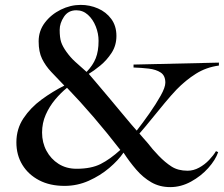

<svg xmlns="http://www.w3.org/2000/svg" viewBox="-20 -752 915 785"><path d="M676 13Q633 13 599 -6.5Q565 -26 537 -58.5Q509 -91 485 -128Q464 -97 427 -65.5Q390 -34 343 -13Q296 8 244 8Q184 8 140 -15Q96 -38 71.5 -78Q47 -118 47 -170Q47 -225 76 -268.5Q105 -312 150 -345Q195 -378 243 -402Q213 -433 189.5 -458Q166 -483 152 -511.5Q138 -540 138 -583Q138 -626 163.5 -659.5Q189 -693 228.5 -712.5Q268 -732 310 -732Q347 -732 380.5 -717.5Q414 -703 435 -674.5Q456 -646 456 -605Q456 -566 436 -535.5Q416 -505 389.5 -483.5Q363 -462 343 -450Q355 -436 377.5 -409.5Q400 -383 426 -352Q452 -321 476.5 -291.5Q501 -262 518 -242Q535 -222 539 -218Q564 -250 591 -288.5Q618 -327 637 -361Q656 -395 656 -414Q656 -443 637 -455.5Q618 -468 588 -471.5Q558 -475 526 -476V-488L875 -496V-484Q823 -477 781 -450.5Q739 -424 702 -386Q681 -364 653.5 -331Q626 -298 599 -264.5Q572 -231 550 -206Q557 -197 566 -187.5Q575 -178 584 -167Q602 -143 629 -115Q655 -88 681.5 -71Q708 -54 747 -54Q771 -54 794 -66.5Q817 -79 835 -98Q853 -117 863 -134L872 -130Q861 -98 831.5 -65Q802 -32 761 -9.5Q720 13 676 13ZM334 -458Q360 -485 371.5 -514Q383 -543 383 -585Q383 -615 371.5 -644Q360 -673 339.5 -691.5Q319 -710 292 -710Q259 -710 241.5 -683.5Q224 -657 224 -630Q224 -598 230 -580Q236 -562 251 -541Q268 -517 287.5 -499.5Q307 -482 334 -458ZM293 -62Q353 -62 391.5 -81.5Q430 -101 472 -139Q417 -210 362 -274Q307 -338 254 -393Q229 -373 205.5 -345Q182 -317 167 -283Q152 -249 152 -210Q152 -169 170 -135.5Q188 -102 219.5 -82Q251 -62 293 -62Z"/></svg>

Font: Mulat Addis
Style: Regular
Weight: 400
Designer: Fasil fikreab
Version: Version 1.001; ttfautohint (v1.8.3)